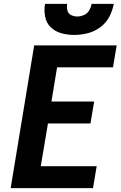

<svg xmlns="http://www.w3.org/2000/svg" viewBox="-20 -969 621 989"><path d="M35 0H459L478 -113H190L227 -333H446L465 -446H245L274 -622H562L581 -735H156ZM362 -789Q396 -789 430.5 -797.5Q465 -806 495.5 -828Q526 -850 543 -882.5Q560 -915 566 -949H452Q449 -932 439.5 -915.5Q430 -899 412.5 -891.5Q395 -884 378 -884Q361 -884 346 -891.5Q331 -899 327 -915.5Q323 -932 326 -949H212Q206 -916 212.5 -883Q219 -850 242 -828Q265 -806 297 -797.5Q329 -789 362 -789Z"/></svg>

Font: Iosevka Sparkle Extrabold
Style: Italic
Weight: 800
Italic angle: -9°
Designer: Belleve Invis
Foundry: Belleve Invis
Version: Version 4.5.0; ttfautohint (v1.8.3)